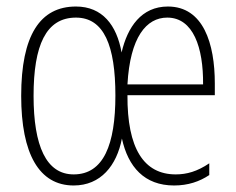

<svg xmlns="http://www.w3.org/2000/svg" viewBox="-20 -559 725 589"><path d="M495 -539C414 -539 371 -476 353 -398C338 -482 294 -539 213 -539C103 -539 45 -451 45 -265C45 -87 100 10 206 10C289 10 338 -51 354 -134C373 -47 423 10 514 10C557 10 592 -2 622 -22V-58C585 -33 553 -24 519 -24C421 -24 370 -104 371 -267H639V-303C639 -425 604 -539 495 -539ZM493 -505C573 -505 604 -413 603 -300H371C379 -445 429 -505 493 -505ZM213 -505C299 -505 334 -419 334 -266C334 -116 298 -24 206 -24C122 -24 83 -111 83 -265C83 -420 121 -505 213 -505Z"/></svg>

Font: Noto Sans Hebrew ExtraCondensed ExtraLight
Style: Regular
Weight: 200
Width: 2
Designer: Monotype Design Team
Foundry: Monotype Imaging Inc.
Version: Version 2.004